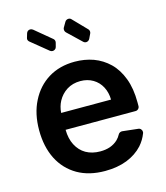

<svg xmlns="http://www.w3.org/2000/svg" viewBox="-115 -854 823 953"><g transform="rotate(-15 296.5 -377.5)"><path d="M166.2 -23.4Q106.5 -58.2 74.6 -120.7Q42.6 -184.3 42.6 -269.5Q42.6 -354 74.9 -417.3Q107.2 -481.5 164.8 -517Q222.7 -552.6 300.8 -552.6Q351.2 -552.6 396.3 -536.6Q441.4 -519.9 475.9 -486.5Q510.3 -453.1 530.2 -400.6Q550.1 -348.4 550.1 -277V-258.2Q550.1 -249.6 544 -243.6Q538 -237.6 529.5 -237.6H170.1Q170.8 -191.8 187.5 -159.4Q205.3 -125 236.2 -107.2Q267.8 -89.5 309.3 -89.5Q337.7 -89.5 360.1 -97.3Q383.2 -105.8 399.5 -121.1Q411.9 -133.2 419 -147Q421.9 -152.7 427.7 -155.7Q433.6 -158.7 440 -158L519.9 -149.1Q528.1 -148.4 533.2 -142.4Q538.4 -136.4 538.4 -128.6Q538.4 -124.3 536.9 -121.1Q524.9 -89.5 501.8 -63.2Q469.8 -28.1 420.5 -8.5Q371.1 10.7 307.5 10.7Q225.5 10.7 166.2 -23.4ZM426.8 -324.2Q426.1 -361.2 410.9 -389.9Q395.6 -419 367.5 -435.7Q339.1 -452.4 302.6 -452.4Q263.5 -452.4 233.3 -433.6Q203.8 -414.8 187.1 -383.9Q172.6 -356.9 170.5 -324.2ZM209.5 -632.1Q216.3 -632.1 222.1 -636.4Q228 -640.6 229.4 -647.7L234.7 -668Q235.4 -671.5 235.4 -673.7Q235.4 -677.9 233.5 -682Q231.5 -686.1 228.3 -688.6L142.8 -759.6Q136 -764.6 128.9 -764.6Q122.2 -764.6 117 -760.8Q111.9 -757.1 109.7 -750.4L103.3 -729Q101.9 -724.8 101.9 -722.7Q101.9 -714.1 109.7 -707.4L196.4 -636.7Q202.1 -632.1 209.5 -632.1ZM290.5 -720.2Q290.5 -710.9 297.2 -704.2L366.8 -637.8Q373.2 -631.4 381.7 -631.4Q387.4 -631.4 392.6 -634.8Q397.7 -638.1 400.6 -644.2L411.9 -668Q413.7 -672.2 413.7 -676.1Q413.7 -685 407.7 -690.7L340.9 -759.6Q335.2 -766.3 326 -766.3Q320.7 -766.3 315.7 -763.5Q310.7 -760.7 307.9 -755.7L293 -730.1Q290.5 -726.2 290.5 -720.2Z"/></g></svg>

Font: DeltaSans SemiBold
Style: Regular
Weight: 600
Designer: Rasmus Andersson
Foundry: rsms
Version: Version 3.012